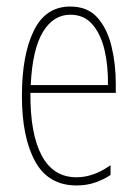

<svg xmlns="http://www.w3.org/2000/svg" viewBox="-20 -557 420 587"><path d="M195 -537Q248 -537 278 -503Q308 -469 321 -415Q334 -361 334 -301V-273H73Q72 -148 107.5 -81.5Q143 -15 214 -15Q266 -15 318 -52V-22Q297 -8 271 1Q245 10 214 10Q128 10 87.5 -63.5Q47 -137 47 -264Q47 -388 83 -462.5Q119 -537 195 -537ZM195 -512Q143 -512 111 -459Q79 -406 74 -297H310Q311 -356 299.5 -404.5Q288 -453 262.5 -482.5Q237 -512 195 -512Z"/></svg>

Font: Noto Sans ExtraCondensed Thin
Style: Regular
Weight: 100
Width: 2
Designer: Monotype Design Team
Foundry: Monotype Imaging Inc.
Version: Version 2.013; ttfautohint (v1.8.4.7-5d5b)